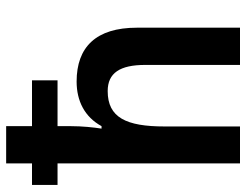

<svg xmlns="http://www.w3.org/2000/svg" viewBox="-108 -692 800 624"><g transform="rotate(-90 292.0 -380.0)"><path d="M194 -760H73V-676H3V-593H73V0H193V-245C193 -370 222 -430 308 -430C367 -430 393 -390 393 -308V0H514V-335C514 -468 451 -531 339 -531C276 -531 224 -505 194 -450H186C190 -475 194 -513 194 -550V-593H343V-676H194Z"/></g></svg>

Font: Noto Sans Devanagari UI SemiCondensed SemiBold
Style: Regular
Weight: 600
Width: 4
Designer: Jelle Bosma - Monotype Design Team
Foundry: Monotype Imaging Inc.
Version: Version 2.004